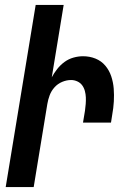

<svg xmlns="http://www.w3.org/2000/svg" viewBox="-20 -755 540 775"><path d="M3 0 124 -735H237L189 -443Q198 -460 211 -476.5Q224 -493 240.5 -505Q257 -517 276.5 -522.5Q296 -528 315 -528Q342 -528 365.5 -518.5Q389 -509 405 -490Q421 -471 429 -447Q437 -423 439 -397.5Q441 -372 439.5 -345.5Q438 -319 433 -292L428 -260H315L323 -308Q325 -322 326 -335.5Q327 -349 326.5 -362Q326 -375 322.5 -388Q319 -401 311.5 -411Q304 -421 292 -426.5Q280 -432 267 -432Q249 -432 231 -424.5Q213 -417 200 -402.5Q187 -388 180.5 -370.5Q174 -353 171 -335L116 0Z"/></svg>

Font: Iosevka Term Curly
Style: Bold Italic
Weight: 700
Italic angle: -9°
Designer: Belleve Invis
Foundry: Belleve Invis
Version: Version 32.3.0